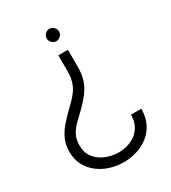

<svg xmlns="http://www.w3.org/2000/svg" viewBox="-177 -797 805 902"><g transform="rotate(-30 226.0 -346.0)"><path d="M422 -164H366Q366 -131 354 -107Q342 -83 321 -67.5Q300 -52 274.5 -45Q249 -38 222 -39Q189 -40 157 -53.5Q125 -67 104.5 -93.5Q84 -120 84 -160Q84 -194 98 -218.5Q112 -243 134.5 -264Q157 -285 178 -306Q194 -322 209 -339.5Q224 -357 236.5 -378Q249 -399 255.5 -425Q262 -451 262 -484V-576H210V-489Q210 -458 203 -435Q196 -412 184 -394.5Q172 -377 157 -361.5Q142 -346 124 -329Q99 -305 77 -279.5Q55 -254 41.5 -224.5Q28 -195 28 -158Q28 -116 44.5 -84.5Q61 -53 89.5 -31Q118 -9 153.5 2Q189 13 226 13Q263 13 297.5 2.5Q332 -8 360 -29.5Q388 -51 405 -84.5Q422 -118 422 -164ZM235 -705Q222 -705 212 -695Q202 -685 202 -671Q202 -658 212 -648Q222 -638 235 -638Q249 -638 259 -648Q269 -658 269 -671Q269 -685 259 -695Q249 -705 235 -705Z"/></g></svg>

Font: AdventPro_ExpandedRegular
Style: ExpandedRegular
Weight: 400
Width: 7
Designer: VivaRado, Andreas Kalpakidis
Foundry: VivaRado, Andreas Kalpakidis
Version: Version 3.000